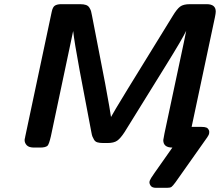

<svg xmlns="http://www.w3.org/2000/svg" viewBox="-20 -714 1064 929"><path d="M99.1 -36.1Q99.1 -39.1 99.6 -41.5Q100.1 -43.9 101.1 -47.4Q102.1 -50.8 102.1 -53.2L230 -655.8Q234.9 -680.7 246.3 -687.3Q257.8 -693.8 275.9 -693.8H367.2Q385.3 -693.8 396.2 -689.9Q407.2 -686 413.1 -676Q418.9 -666 420.4 -660.4Q421.9 -654.8 424.8 -640.1L488.8 -310.1Q514.6 -169.9 517.1 -147.9Q531.2 -176.8 815.9 -637.2Q835.9 -670.4 851.6 -682.1Q867.2 -693.8 898.9 -693.8H980Q1023.9 -693.8 1023.9 -658.2Q1023.9 -649.4 1020 -630.9L907.2 -100.1H954.1Q971.2 -100.1 979.5 -96.4Q987.8 -92.8 992.2 -80.1V-70.8Q991.2 -61 982.9 -49.8L829.1 168Q815.9 186 809.6 190.4Q803.2 194.8 788.1 194.8H735.8Q716.8 194.8 710 185.8Q703.1 176.8 703.1 168Q703.1 160.2 711.7 146.5Q720.2 132.8 761.2 75.2Q792 31.2 814 0Q770 0 770 -36.1Q770 -39.1 775.9 -68.8L870.1 -511.2Q877.9 -547.4 880.9 -564.9Q861.8 -524.9 784.2 -399.9L583 -75.2Q563 -44.4 546.9 -33.2Q530.8 -22 500 -22H480Q461.9 -22 450.9 -25.4Q439.9 -28.8 434.6 -38.8Q429.2 -48.8 427 -54Q424.8 -59.1 421.9 -75.2L365.2 -374Q339.4 -513.2 334 -564L226.1 -54.2Q217.3 -16.1 210 -8.8Q200.2 0 173.8 0H145Q120.1 0 109.6 -11Q99.1 -22 99.1 -36.1Z"/></svg>

Font: CMU Sans Serif
Style: BoldOblique
Weight: 700
Italic angle: -12°
Version: Version 0.7.0